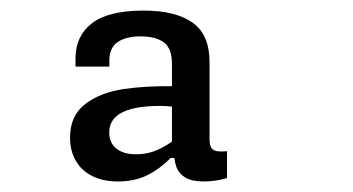

<svg xmlns="http://www.w3.org/2000/svg" viewBox="-20 -795 660 359"><path d="M371.8 -679V-535Q371.8 -524.7 374.7 -519.4Q377.5 -514.2 384.4 -512.6Q391.3 -511 404.5 -512.3V-462Q382.5 -455.7 361 -455.7Q339.2 -455.7 326.9 -462.8Q314.7 -470 310.1 -482.2Q305.5 -494.5 305.5 -511.8L301.5 -517V-675.7Q301.5 -704.3 286.6 -715.6Q271.7 -726.8 243.3 -727Q216.8 -727.2 200.8 -716.8Q184.8 -706.5 184.5 -682.7V-670.5H121.2V-685.8Q121.2 -727.7 151.8 -751.4Q182.3 -775.2 248.2 -775.2Q308.5 -775.2 340.2 -752.6Q371.8 -730 371.8 -679ZM279 -597Q232.7 -597 208.4 -584.8Q184.2 -572.5 184.2 -547.2Q184.2 -528 197.6 -517.2Q211 -506.5 234.7 -506.5Q255.5 -506.5 273.8 -514.4Q292.2 -522.3 311 -537.5L310.8 -499.7H299.2Q279 -479.2 255.4 -467.4Q231.8 -455.7 200.5 -455.7Q173.5 -455.7 153.2 -465.5Q133 -475.3 122 -493.9Q111 -512.5 111 -537.8Q111 -579.3 139.8 -600.8Q168.5 -622.3 211.6 -628.6Q254.7 -634.8 310.3 -633.8L330.8 -591.3Q301.7 -597 279 -597Z"/></svg>

Font: Monaspace Neon Var ExtraLight
Style: Regular
Weight: 200
Designer: Riley Cran and the Lettermatic Team
Version: Version 1.200 (Monaspace Neon Var)